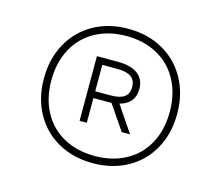

<svg xmlns="http://www.w3.org/2000/svg" viewBox="-91 -866 977 849"><g transform="rotate(15 398.0 -441.5)"><path d="M703 -441Q703 -351 664.5 -281.2Q626 -211.5 556.8 -172.8Q487.5 -134 398 -134Q308.5 -134 239.2 -172.8Q170 -211.5 131.5 -281.2Q93 -351 93 -441Q93 -531 131.5 -601Q170 -671 239.2 -710Q308.5 -749 398 -749Q487.5 -749 556.8 -710Q626 -671 664.5 -601Q703 -531 703 -441ZM669 -441Q669 -523 635.5 -585.5Q602 -648 540.5 -682Q479 -716 398 -716Q317 -716 255.5 -682Q194 -648 160.5 -585.5Q127 -523 127 -441Q127 -359 160.5 -296.8Q194 -234.5 255.5 -200.8Q317 -167 398 -167Q479 -167 540.5 -200.8Q602 -234.5 635.5 -296.8Q669 -359 669 -441ZM444.5 -419 525 -300H487L409.5 -413.5Q403.5 -413 391 -413H327V-300H294V-596H391Q450.5 -596 481.8 -572Q513 -548 513 -504Q513 -471 495.8 -449.5Q478.5 -428 444.5 -419ZM397 -444Q439.5 -444 459.8 -458.5Q480 -473 480 -504Q480 -535 459.5 -550Q439 -565 397 -565H327V-444Z"/></g></svg>

Font: Encode Sans Expanded Thin
Style: Regular
Weight: 250
Width: 7
Designer: Multiple Designers
Foundry: Impallari Type
Version: Version 2.000